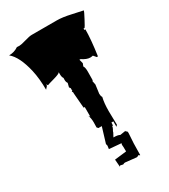

<svg xmlns="http://www.w3.org/2000/svg" viewBox="-269 -861 1220 1390"><g transform="rotate(-30 341.5 -166.0)"><path d="M374 199.2Q411.6 199.2 426.3 208.5L472.7 201.2Q472.7 209.5 475.1 209.5L477.1 207.5Q485.4 211.4 484.9 226.6Q478 303.7 478 407.2Q472.7 407.2 466.8 400.4Q465.3 400.4 459.5 404.3Q453.6 408.2 448.2 408.2L356.9 398.4Q347.7 398.4 344.2 401.1Q340.8 403.8 336.4 403.8L316.4 399.4H314L308.6 406.2L303.7 344.2L402.8 332.5Q402.8 288.1 400.4 273.4H402.3V266.6L406.2 264.6L303.2 255.9L306.2 234.4Q306.2 234.4 307.1 228.5L306.2 226.6L303.2 213.4L345.7 73.7L429.2 74.7Q429.7 76.2 422.9 81.3Q416 86.4 416 89.8L414.1 122.1L407.2 124Q407.2 134.3 400.4 145.8Q393.6 157.2 391.1 165H392.1ZM439.5 17.6 441.9 131.8 431.6 143.6V98.1H402.3V121.1H392.1Q382.3 111.3 382.3 85.9H314L304.2 75.2L305.2 33.2Q305.2 -1 294.9 -26.9L304.2 -15.1V-95.2H294.9L284.7 -220.7V-230.5L277.8 -238.3L284.7 -240.7V-264.2L276.4 -275.4L284.7 -308.6Q275.9 -321.3 275.9 -336.9Q275.9 -352.5 276.4 -354.5Q267.1 -366.2 267.1 -391.1V-407.7Q262.2 -397 210.9 -382.8Q159.7 -368.7 152.8 -365.2L144 -377.4V-365.2L124.5 -343.8Q124.5 -436.5 107.9 -509.3Q77.1 -643.6 17.1 -692.9Q61 -692.9 95.7 -716.8Q101.1 -715.8 116.9 -715.8Q132.8 -715.8 173.1 -727.8Q213.4 -739.7 232.4 -739.7H441.9Q489.7 -739.7 557.9 -724.1Q626 -708.5 648.4 -704.6Q648.4 -698.7 620.8 -646.7Q593.3 -594.7 589.4 -591.8H580.6V-580.1H589.4Q589.4 -498.5 570.3 -365.2H560.5L541 -388.2Q527.8 -385.3 517.6 -385.3Q489.7 -385.3 450.7 -411.1H441.9L450.7 -377.4L441.9 -354.5Q451.7 -342.8 451.7 -307.1Q451.7 -271.5 451.2 -252.4Q450.7 -233.4 450.7 -230.5Q450.2 -230.5 448.2 -232.9Q446.3 -232.9 446.3 -229.5L452.6 -198.2L442.9 -125.5Q442.9 -107.4 450.7 -95.2Q439.5 -49.8 439.5 17.6Z"/></g></svg>

Font: Butcherman
Style: Regular
Weight: 400
Version: Version 001.004